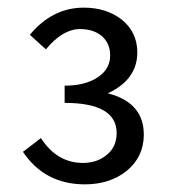

<svg xmlns="http://www.w3.org/2000/svg" viewBox="-20 -910 450 502"><path d="M40 -513 87 -549Q129 -484 197 -484Q234 -484 259 -505Q285 -526 285 -562Q285 -641 149 -641V-686Q204 -686 237 -709Q268 -730 268 -765Q268 -796 247 -815Q225 -834 189 -834Q144 -834 100 -781L58 -819Q117 -890 199 -890Q258 -890 298 -859Q339 -826 339 -773Q339 -702 262 -666Q356 -642 356 -558Q356 -500 311 -463Q267 -428 202 -428Q97 -428 40 -513Z"/></svg>

Font: 思源黑体R
Style: Regular
Weight: 400
Designer: Ryoko NISHIZUKA  (kana & ideographs); Paul D. Hunt (Latin, Greek & Cyrillic); Wenlong ZHANG  (bopomofo); Sandoll Communi
Foundry: Adobe Systems Incorporated
Version: Version 1.00 June 24, 2014, initial release